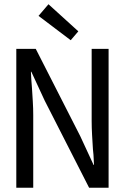

<svg xmlns="http://www.w3.org/2000/svg" viewBox="-20 -887 590 907"><path d="M137 0V-343Q137 -375 135 -407Q133 -439 131 -471Q129 -491 128 -510Q127 -529 126 -548H128L191 -412L401 0H493V-656H413V-316Q413 -283 415 -249Q417 -215 419 -182Q420 -178 420 -172Q422 -155 422.5 -139Q423 -123 424 -108H422L359 -244L149 -656H57V0ZM162 -812 314 -697 350 -739 209 -867Z"/></svg>

Font: Codetta
Style: Regular
Weight: 400
Italic angle: -11°
Designer: Ulrich Proeller
Foundry: PROSA GmbH
Version: Version 2.00;September 29, 2018;FontCreator 11.5.0.2427 64-b